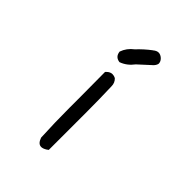

<svg xmlns="http://www.w3.org/2000/svg" viewBox="-208 -805 916 916"><g transform="rotate(45 250.0 -347.5)"><path d="M341.8 -646.5Q348.1 -653.8 350.6 -659.7Q353 -665.5 353 -668.7Q353 -671.9 352.5 -672.9Q351.1 -683.6 340.8 -693.8Q328.1 -705.1 315.4 -705.1Q302.2 -705.1 288.1 -692.9Q288.1 -692.9 287.6 -692.9Q253.9 -667.5 223.6 -635.3Q192.4 -611.8 180.2 -576.7Q182.1 -560.1 190.9 -551.3Q199.7 -542.5 215.3 -540.5Q252.4 -553.7 277.8 -587.9Q310.5 -617.7 341.8 -646.5ZM253.4 -471.2Q243.2 -476.6 232.2 -476.6Q221.2 -476.6 209.5 -468.3Q204.6 -463.9 199.7 -459Q200.7 -353.5 200.7 -293.2Q200.7 -232.9 200.7 -216.8Q200.7 -119.6 205.6 -21.5Q210.9 -5.9 218.8 2Q226.6 9.8 237.5 9.8Q248.5 9.8 263.2 1Q268.1 -2 272.9 -5.9V-221.7Q272.9 -242.7 272.9 -263.2Q272.9 -346.7 270 -429.7Q270 -431.2 270 -432.1Q270 -455.6 253.4 -471.2Z"/></g></svg>

Font: Bakudai
Style: Light
Weight: 300
Version: Version 1.48